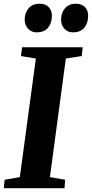

<svg xmlns="http://www.w3.org/2000/svg" viewBox="-29 -992 485 1012"><path d="M-9 0 -4.5 -44.5 75.5 -58.5 160 -683.5 81.5 -696.5 87.5 -743H407L402 -696.5L318 -683.5L234 -58.5L314.5 -44.5L311 0ZM164 -821.5Q136 -821.5 118.5 -841Q101 -860.5 101 -889.5Q102 -927 123 -949.8Q144 -972.5 179 -972.5Q212 -972.5 228.8 -953.5Q245.5 -934.5 244.5 -907Q244 -869.5 224 -845.5Q204 -821.5 164 -821.5ZM355.5 -821.5Q327.5 -821.5 310 -841Q292.5 -860.5 293 -889.5Q294 -927 314.8 -949.8Q335.5 -972.5 370.5 -972.5Q403 -972.5 419.8 -953.5Q436.5 -934.5 435.5 -907Q435 -869.5 415 -845.5Q395 -821.5 355.5 -821.5Z"/></svg>

Font: Merriweather 36pt ExtraBold
Style: Italic
Weight: 800
Italic angle: -7.8°
Version: Version 2.101